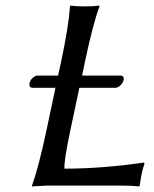

<svg xmlns="http://www.w3.org/2000/svg" viewBox="-20 -668 555 691"><path d="M275.4 -396H415Q426.8 -394.5 425.3 -381.8Q421.4 -363.8 404.8 -354.5Q399.4 -352.1 396 -352.1H265.6L233.4 -200.2Q210 -89.8 211.9 -61Q345.7 -61 498.5 -83L500 -79.1Q494.6 -63 490.2 -43.9Q486.8 -27.3 482.9 0L480.5 2.9Q456.5 0 420.9 0H147.9L95.2 2.9V0Q119.6 -68.4 147.5 -200.2L179.7 -352.1H95.7Q84 -353.5 85.9 -367.2Q89.4 -384.3 106 -393.6Q110.8 -396 114.3 -396H189L199.7 -444.8Q227.1 -573.7 231.9 -645L234.9 -647.9Q252.4 -645 285.2 -645Q318.8 -645 337.9 -647.9V-645Q313.5 -578.1 285.6 -444.8Z"/></svg>

Font: Linux Biolinum Slanted O
Style: Slanted
Weight: 400
Designer: Philipp H. Poll
Foundry: Philipp H. Poll
Version: Version 1.0.4